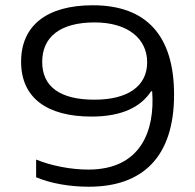

<svg xmlns="http://www.w3.org/2000/svg" viewBox="-20 -699 740 728"><path d="M317 9C520 9 640 -103 640 -340C640 -562 537 -679 332 -679C156 -679 60 -601 60 -465C60 -328 158 -257 327 -257C445 -257 515 -295 553 -353H557C568 -206 516 -56 315 -56C247 -56 173 -71 117 -94V-27C173 -3 246 9 317 9ZM140 -464C140 -559 208 -614 339 -614C465 -614 538 -552 538 -463C538 -371 463 -321 338 -321C207 -321 140 -371 140 -464Z"/></svg>

Font: LT Wave Light
Style: Regular
Weight: 300
Designer: Daniel Lyons
Version: Version 2.5 (Glyphs App)